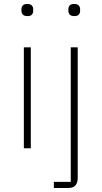

<svg xmlns="http://www.w3.org/2000/svg" viewBox="-20 -746 511 966"><path d="M118 -665Q102 -665 95 -672.5Q88 -680 88 -691V-700Q88 -711 94.5 -718.5Q101 -726 117 -726Q133 -726 140 -718.5Q147 -711 147 -700V-691Q147 -680 140.5 -672.5Q134 -665 118 -665ZM100 -508H135V0H100ZM336 -508H371V149Q371 200 323 200H251V169H336ZM354 -665Q338 -665 331 -672.5Q324 -680 324 -691V-700Q324 -711 330.5 -718.5Q337 -726 353 -726Q369 -726 376 -718.5Q383 -711 383 -700V-691Q383 -680 376.5 -672.5Q370 -665 354 -665Z"/></svg>

Font: IBM Plex Sans Thai ExtLt
Style: Regular
Weight: 200
Designer: Mike Abbink, Paul van der Laan, Pieter van Rosmalen, Ben Mitchell, Mark Frömberg
Foundry: Bold Monday
Version: Version 1.2